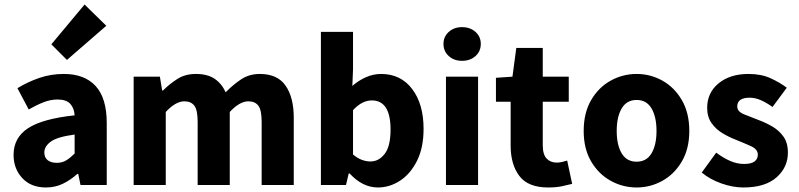

<svg xmlns="http://www.w3.org/2000/svg" viewBox="-20 -818 3531 849"><path d="M183 11Q117 11 78.5 -30.5Q40 -72 40 -133Q40 -209 104 -251Q168 -293 310 -308Q308 -340 290.5 -359Q273 -378 234 -378Q204 -378 173 -366Q142 -354 107 -334L57 -428Q103 -456 154 -473.5Q205 -491 262 -491Q354 -491 403 -437.5Q452 -384 452 -274V0H336L326 -49H322Q292 -22 258 -5.5Q224 11 183 11ZM231 -98Q255 -98 273 -109Q291 -120 310 -139V-223Q234 -213 205 -192Q176 -171 176 -144Q176 -121 191 -109.5Q206 -98 231 -98ZM276 -553 207 -622 354 -798 450 -704Z M571 0V-479H687L697 -418H701Q730 -447 764.5 -469Q799 -491 846 -491Q897 -491 928.5 -470Q960 -449 978 -410Q1010 -443 1046 -467Q1082 -491 1129 -491Q1207 -491 1243 -439Q1279 -387 1279 -297V0H1137V-279Q1137 -331 1122.5 -350.5Q1108 -370 1078 -370Q1040 -370 996 -323V0H854V-279Q854 -331 839.5 -350.5Q825 -370 795 -370Q757 -370 713 -323V0Z M1651 11Q1583 11 1526 -51H1522L1510 0H1399V-677H1541V-511L1538 -438Q1565 -462 1598 -476.5Q1631 -491 1665 -491Q1752 -491 1802.5 -424.5Q1853 -358 1853 -248Q1853 -165 1824 -107Q1795 -49 1749 -19Q1703 11 1651 11ZM1618 -104Q1655 -104 1681 -137.5Q1707 -171 1707 -245Q1707 -374 1624 -374Q1581 -374 1541 -331V-135Q1561 -118 1580.5 -111Q1600 -104 1618 -104Z M1952 0V-479H2094V0ZM2023 -549Q1988 -549 1964.5 -570Q1941 -591 1941 -624Q1941 -656 1964.5 -677Q1988 -698 2023 -698Q2059 -698 2082.5 -677Q2106 -656 2106 -624Q2106 -591 2082.5 -570Q2059 -549 2023 -549Z M2404 11Q2315 11 2276.5 -40Q2238 -91 2238 -174V-368H2173V-474L2246 -479L2263 -606H2380V-479H2495V-368H2380V-176Q2380 -135 2397 -117Q2414 -99 2442 -99Q2454 -99 2466 -102Q2478 -105 2488 -108L2510 -5Q2491 0 2465 5.5Q2439 11 2404 11Z M2795 11Q2734 11 2680.5 -18.5Q2627 -48 2594 -104Q2561 -160 2561 -239Q2561 -319 2594 -375.5Q2627 -432 2680.5 -461.5Q2734 -491 2795 -491Q2856 -491 2909 -461.5Q2962 -432 2995 -375.5Q3028 -319 3028 -239Q3028 -160 2995 -104Q2962 -48 2909 -18.5Q2856 11 2795 11ZM2795 -103Q2839 -103 2861 -140Q2883 -177 2883 -239Q2883 -301 2861 -338.5Q2839 -376 2795 -376Q2751 -376 2729 -338.5Q2707 -301 2707 -239Q2707 -177 2729 -140Q2751 -103 2795 -103Z M3267 11Q3220 11 3169.5 -7Q3119 -25 3083 -55L3147 -143Q3179 -119 3209.5 -106Q3240 -93 3270 -93Q3302 -93 3316.5 -104Q3331 -115 3331 -134Q3331 -158 3301 -171.5Q3271 -185 3234 -200Q3205 -211 3175.5 -228.5Q3146 -246 3126.5 -273.5Q3107 -301 3107 -341Q3107 -408 3157.5 -449.5Q3208 -491 3290 -491Q3346 -491 3387.5 -472Q3429 -453 3459 -430L3396 -345Q3371 -363 3345.5 -374.5Q3320 -386 3295 -386Q3240 -386 3240 -347Q3240 -325 3269 -313Q3298 -301 3335 -287Q3365 -276 3394.5 -259Q3424 -242 3444 -214.5Q3464 -187 3464 -143Q3464 -78 3413.5 -33.5Q3363 11 3267 11Z"/></svg>

Font: Narnoor ExtraBold
Style: Regular
Weight: 800
Designer: S. Sridhar Murthy
Foundry: SIL International
Version: Version 3.000